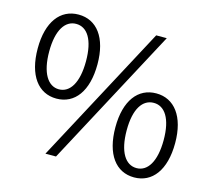

<svg xmlns="http://www.w3.org/2000/svg" viewBox="-107 -875 1128 1018"><g transform="rotate(15 457.0 -366.0)"><path d="M204 -284C304 -284 368 -368 368 -516C368 -662 304 -745 204 -745C104 -745 40 -662 40 -516C40 -368 104 -284 204 -284ZM204 -335C144 -335 103 -398 103 -516C103 -634 144 -694 204 -694C265 -694 305 -634 305 -516C305 -398 265 -335 204 -335ZM224 13H282L687 -745H629ZM710 13C809 13 874 -70 874 -219C874 -365 809 -448 710 -448C610 -448 546 -365 546 -219C546 -70 610 13 710 13ZM710 -38C649 -38 608 -100 608 -219C608 -337 649 -396 710 -396C770 -396 811 -337 811 -219C811 -100 770 -38 710 -38Z"/></g></svg>

Font: ChiuKong Gothic CL Normal
Style: Regular
Weight: 350
Designer: Ryoko NISHIZUKA 西塚涼子 (kana, bopomofo & ideographs); Paul D. Hunt (Latin, Greek & Cyrillic); Sandoll Communications 산돌커뮤니
Foundry: Adobe
Version: Version 1.300